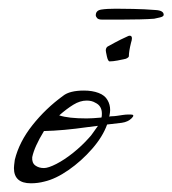

<svg xmlns="http://www.w3.org/2000/svg" viewBox="-20 -404 396 441"><path d="M51 17Q12 17 12 -18Q12 -20 12.5 -25Q13 -30 14 -37Q24 -78 54.5 -116.5Q85 -155 125 -184Q140 -196 173 -196Q192 -196 206.5 -190.5Q221 -185 227 -174Q233 -164 233 -151Q233 -149 232.5 -145Q232 -141 231 -136Q233 -137 237.5 -137Q242 -137 249 -138Q256 -139 262.5 -140Q269 -141 276 -141H280Q291 -141 282.5 -132.5Q274 -124 260 -122L226 -118Q216 -90 191.5 -62Q167 -34 137.5 -13.5Q108 7 82 13Q67 17 51 17ZM179 -132Q185 -132 193.5 -132.5Q202 -133 213 -134Q214 -136 214 -143Q214 -161 199 -168Q191 -173 179 -173Q164 -173 148.5 -163.5Q133 -154 116 -139Q137 -132 179 -132ZM81 -18Q91 -18 109.5 -27.5Q128 -37 148 -53Q168 -69 184 -87Q189 -92 194 -99.5Q199 -107 205 -115L181 -112Q125 -104 81 -103Q59 -67 54 -43Q53 -30 61 -24Q69 -18 81 -18ZM232 -263Q228 -263 225.5 -274.5Q223 -286 223 -288Q223 -294 227 -297Q245 -307 257 -313Q269 -319 274 -321Q276 -322 278 -322Q283 -322 283 -316Q283 -314 282.5 -311.5Q282 -309 281 -306Q276 -286 276 -275Q276 -272 269 -269Q261 -267 250 -265Q239 -263 232 -263ZM214 -359Q206 -359 203 -362.5Q200 -366 200 -369Q200 -380 212.5 -382Q225 -384 246 -384Q260 -384 286 -383.5Q312 -383 337 -381Q356 -380 356 -370Q356 -366 347.5 -364Q339 -362 334 -361Q321 -360 301 -359.5Q281 -359 261 -359Z"/></svg>

Font: Allison
Style: Regular
Weight: 400
Designer: Robert E. Leuschke
Foundry: Robert E. Leuschke
Version: Version 1.010; ttfautohint (v1.8.3)